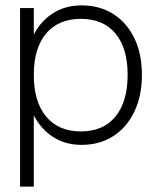

<svg xmlns="http://www.w3.org/2000/svg" viewBox="-20 -530 592 713"><path d="M54.5 -500V163H105.5V-500ZM72.5 -252Q72.5 -174 98.8 -115.5Q125 -57 172.2 -24.5Q219.5 8 283 8Q350 8 400.5 -24.5Q451 -57 479 -115.5Q507 -174 507 -252Q507 -330 479 -388Q451 -446 400.5 -478Q350 -510 283 -510Q219.5 -510 172.2 -478Q125 -446 98.8 -388Q72.5 -330 72.5 -252ZM454 -252Q454 -152.5 408.8 -97.2Q363.5 -42 280.5 -42Q197 -42 151.2 -97.2Q105.5 -152.5 105.5 -252Q105.5 -351 151.2 -405.5Q197 -460 280.5 -460Q363.5 -460 408.8 -405.5Q454 -351 454 -252Z"/></svg>

Font: Overused Grotesk Light
Style: Regular
Weight: 300
Designer: RandomMaerks
Version: Version 0.005